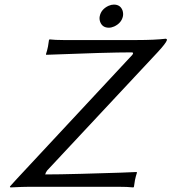

<svg xmlns="http://www.w3.org/2000/svg" viewBox="-20 -821 754 844"><path d="M418.5 -750Q424.8 -780.3 457 -795.4Q469.2 -800.8 480.5 -800.8Q509.8 -800.8 519 -773.9Q522.5 -761.7 520.5 -750Q514.2 -719.7 481.9 -704.6Q469.7 -699.2 458.5 -699.2Q429.2 -699.2 419.9 -726.1Q416 -738.3 418.5 -750ZM178.7 -54.2Q236.8 -54.2 337.4 -56.9Q438 -59.6 509.3 -62L580.6 -64.9L582 -62Q576.7 -45.9 573.2 -28.8Q572.8 -25.4 568.8 0L566.4 2.9Q542 0 496.1 0H112.8Q83 0 25.4 2.9L23.4 -1Q32.2 -9.8 46.4 -26.4Q54.2 -35.2 57.1 -38.1L561 -579.1Q569.3 -589.4 560.5 -590.8Q505.9 -590.8 411.6 -588.1Q317.4 -585.4 250.5 -582.5L183.1 -580.1L182.1 -583Q187.5 -599.1 190.9 -616.2Q191.4 -619.6 195.3 -645L197.8 -647.9Q221.7 -645 258.3 -645H582Q661.1 -645 709.5 -650.9Q714.4 -648.9 713.9 -645Q710 -631.3 672.4 -590.8L187.5 -71.8Q180.7 -63 178.7 -54.2Z"/></svg>

Font: Linux Biolinum Capitals O
Style: Italic Samll Caps
Weight: 400
Italic angle: -12°
Designer: Philipp H. Poll
Foundry: Philipp H. Poll
Version: Version 0.6.2